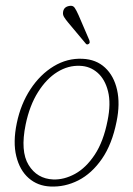

<svg xmlns="http://www.w3.org/2000/svg" viewBox="-20 -654 472 681"><path d="M272.5 -445.5Q321 -443.5 352.5 -414.2Q384 -385 395.2 -335.5Q406.5 -286 393.5 -223Q377.5 -142.5 341.5 -90.5Q305.5 -38.5 257.8 -14.2Q210 10 158.5 7.5Q113.5 5.5 81.8 -22.2Q50 -50 37.8 -99.8Q25.5 -149.5 39.5 -217Q53.5 -285 88 -337.5Q122.5 -390 170.5 -419Q218.5 -448 272.5 -445.5ZM168.5 -17.5Q207 -16 246 -37.2Q285 -58.5 316 -105.2Q347 -152 361.5 -226Q374 -287 363.2 -330Q352.5 -373 325.8 -396.2Q299 -419.5 263.5 -420.5Q222 -422.5 183.2 -398.5Q144.5 -374.5 114.8 -327.2Q85 -280 71 -212.5Q51.5 -117.5 81.5 -68.8Q111.5 -20 168.5 -17.5ZM258.5 -600.5 297 -511Q298 -508 298.2 -504.5Q298.5 -501 295 -498.5Q288.5 -494 284.5 -499L220.5 -575.5Q213 -584.5 207.8 -592.8Q202.5 -601 203.5 -609.5Q205 -629.5 226 -633Q238.5 -635.5 244.8 -626.5Q251 -617.5 258.5 -600.5Z"/></svg>

Font: Fraunces 72pt S100 Thin
Style: Italic
Weight: 100
Italic angle: -16°
Version: Version 1.000; ttfautohint (v1.8.3)